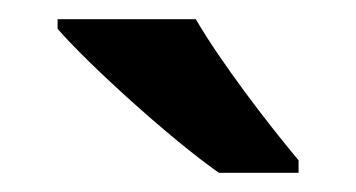

<svg xmlns="http://www.w3.org/2000/svg" viewBox="-20 -786 371 200"><path d="M184 -766H40V-756C72 -719 158 -641 208 -606H291V-619C260 -656 210 -721 184 -766Z"/></svg>

Font: Noto Sans Gunjala Gondi Semibold
Style: Regular
Weight: 400
Designer: Ek Type
Foundry: Ek Type
Version: Version 1.004